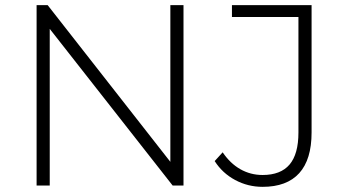

<svg xmlns="http://www.w3.org/2000/svg" viewBox="-20 -720 1346 745"><path d="M122 -700H165L641 -92V-700H692V0H650L173 -608V0H122ZM813 -95 844 -129Q873 -86 912.5 -63.5Q952 -41 999 -41Q1069 -41 1103.5 -81.5Q1138 -122 1138 -206V-654H880V-700H1189V-206Q1189 -101 1141 -48Q1093 5 999 5Q942 5 892.5 -21.5Q843 -48 813 -95Z"/></svg>

Font: Goldbeck Next Light
Style: Regular
Weight: 300
Designer: Julieta Ulanovsky
Foundry: Julieta Ulanovsky
Version: Version 7.200